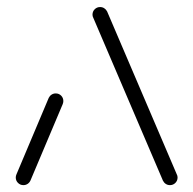

<svg xmlns="http://www.w3.org/2000/svg" viewBox="-20 -539 563 559"><path d="M48.1 0Q38.9 0 32.4 -6.5Q25.9 -13 25.9 -22.2Q25.9 -26.7 27.8 -31.1L121.9 -254.1Q124.8 -260 130.2 -263.5Q135.6 -267 142.2 -267Q151.5 -267 158 -260.6Q164.4 -254.1 164.4 -244.8Q164.4 -240.4 162.6 -235.9L68.5 -13Q65.6 -7 60.2 -3.5Q54.8 0 48.1 0ZM497 -22.2Q497 -13 490.6 -6.5Q484.1 0 474.8 0Q468.1 0 462.8 -3.5Q457.4 -7 454.4 -13L251.5 -487.4Q249.3 -491.5 249.3 -496.3Q249.3 -505.6 255.7 -512Q262.2 -518.5 271.5 -518.5Q278.1 -518.5 283.5 -515Q288.9 -511.5 291.9 -505.6L494.8 -31.1Q497 -27.4 497 -22.2Z"/></svg>

Font: 26F Galaxy Hebrew
Style: Regular
Weight: 400
Designer: C₂₉H₂₅N₃O₅
Version: Version 1.000